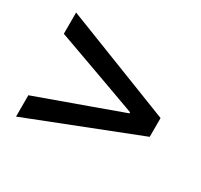

<svg xmlns="http://www.w3.org/2000/svg" viewBox="-100 -686 721 688"><g transform="rotate(30 260.5 -341.5)"><path d="M34.7 -126.5V-214.8L242.2 -289.6L380.9 -339.8V-344.2L242.2 -394.5L34.7 -469.2V-557.1L485.8 -380.9V-303.2Z"/></g></svg>

Font: Akatab SemiBold
Style: Regular
Weight: 600
Designer: SIL Global
Foundry: SIL Global
Version: Version 4.100